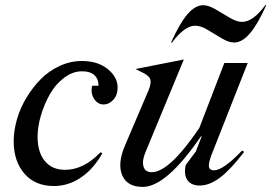

<svg xmlns="http://www.w3.org/2000/svg" viewBox="-20 -715 1055 746"><path d="M126 -184.1Q126 -123.5 154.1 -89.4Q182.1 -55.2 232.9 -55.2Q305.2 -55.2 370.1 -123L377.9 -120.1Q343.8 -58.6 294.7 -25.4Q245.6 7.8 189.9 7.8Q116.2 7.8 74.7 -40.5Q33.2 -88.9 33.2 -166Q33.2 -207 45.7 -250.7Q58.1 -294.4 82.3 -334.7Q106.4 -375 138.2 -407.2Q169.9 -439.5 211.7 -458.7Q253.4 -478 297.9 -478Q359.9 -478 398.4 -446.8Q437 -415.5 437 -375Q437 -345.2 420.2 -327.1Q403.3 -309.1 382.8 -309.1Q359.9 -309.1 345.7 -330.8Q331.5 -352.5 337.9 -381.8H362.8Q362.8 -408.7 346.4 -423.3Q330.1 -438 298.8 -438Q262.2 -438 228.8 -412.6Q195.3 -387.2 173.6 -348.6Q151.9 -310.1 138.9 -266.1Q126 -222.2 126 -184.1Z M701.7 -74.2 740.7 -126 763.7 -185.1H760.7Q626 11.2 534.7 11.2Q474.6 11.2 455.1 -33.4Q435.5 -78.1 465.3 -148.9L557.6 -365.2Q568.4 -392.6 564.2 -406Q560.1 -419.4 539.6 -430.2L506.3 -446.8L694.3 -483.9L547.4 -128.9Q534.2 -98.1 535.6 -79.8Q537.1 -61.5 545.9 -53.7Q554.7 -45.9 569.3 -45.9Q638.2 -45.9 754.4 -217.8L851.6 -470.2H942.4L800.8 -110.8Q788.6 -76.2 792.2 -64.7Q795.9 -53.2 811.5 -53.2Q847.2 -53.2 920.4 -129.9L928.7 -125Q877.9 -58.1 836.4 -26.1Q794.9 5.9 755.4 5.9Q723.1 5.9 708.3 -15.1Q693.4 -36.1 701.7 -74.2ZM1010.7 -694.8H1014.6Q980.5 -619.1 950.4 -584.5Q920.4 -549.8 889.6 -549.8Q868.7 -549.8 841.3 -566.2Q814 -582.5 786.9 -598.9Q759.8 -615.2 738.8 -615.2Q697.3 -615.2 648.4 -549.8H644.5Q678.7 -625.5 708.7 -660.2Q738.8 -694.8 769.5 -694.8Q790.5 -694.8 817.9 -678.5Q845.2 -662.1 872.6 -646Q899.9 -629.9 920.4 -629.9Q962.9 -629.9 1010.7 -694.8Z"/></svg>

Font: Redaction
Style: Italic
Weight: 400
Designer: Jeremy Mickel / Forest Young
Foundry: MCKL
Version: Version 2.001;hotconv 1.0.113;makeotfexe 2.5.65598 DEVELOPME